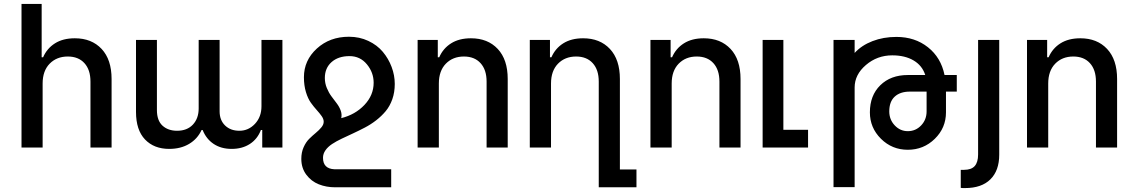

<svg xmlns="http://www.w3.org/2000/svg" viewBox="-20 -747 5746 972"><path d="M195.8 -324.2V0H88.9V-727.1H190.9V-457H198.2Q217.8 -502 258.3 -527.6Q298.8 -553.2 358.9 -553.2Q443.8 -553.2 494.4 -499.3Q544.9 -445.3 544.9 -347.2V0H438V-334Q438 -393.6 407.5 -427.2Q377 -460.9 323.2 -460.9Q267.1 -460.9 231.4 -424.6Q195.8 -388.2 195.8 -324.2Z M1303.7 -544.9H1409.7V0H1307.6V-88.9H1300.8Q1283.7 -43.5 1245.1 -18.3Q1206.5 6.8 1152.8 6.8Q1099.6 6.8 1061.8 -18.3Q1023.9 -43.5 1005.9 -88.9H1000.5Q980 -43.9 937.5 -18.6Q895 6.8 836.4 6.8Q759.8 6.8 714.1 -41Q668.5 -88.9 668.5 -180.2V-544.9H774.4V-189.9Q774.4 -136.7 802.7 -110.8Q831.1 -85 876.5 -85Q927.2 -85 956.5 -116.2Q985.8 -147.5 985.8 -198.2V-544.9H1091.8V-183.1Q1091.8 -138.7 1119.4 -111.8Q1147 -85 1191.9 -85Q1237.8 -85 1270.8 -120.1Q1303.7 -155.3 1303.7 -209Z M1624.5 -352.1Q1624.5 -325.7 1634.5 -301.5Q1644.5 -277.3 1658.2 -259Q1671.9 -240.7 1684.8 -223.6Q1697.8 -206.5 1704.8 -187.3Q1711.9 -168 1707.5 -148.9Q1778.3 -166.5 1825 -215.8Q1871.6 -265.1 1871.6 -328.1Q1871.6 -379.9 1837.4 -421.4Q1803.2 -462.9 1749.5 -462.9Q1692.4 -462.9 1658.4 -432.6Q1624.5 -402.3 1624.5 -352.1ZM1505.4 57.1Q1505.4 24.4 1517.1 -1.7Q1528.8 -27.8 1545.4 -44.2Q1562 -60.5 1578.6 -74.2Q1595.2 -87.9 1606.9 -102.1Q1618.7 -116.2 1618.7 -130.9Q1618.7 -144.5 1608.4 -159.2Q1598.1 -173.8 1583.5 -189.9Q1568.8 -206.1 1554 -226.6Q1539.1 -247.1 1528.8 -280.8Q1518.6 -314.5 1518.6 -356Q1518.6 -441.4 1584 -501.2Q1649.4 -561 1746.6 -561Q1799.8 -561 1844.5 -540Q1889.2 -519 1918 -484.6Q1946.8 -450.2 1962.6 -408Q1978.5 -365.7 1978.5 -321.8Q1978.5 -279.8 1966.1 -244.6Q1953.6 -209.5 1932.6 -184.3Q1911.6 -159.2 1884.3 -137.9Q1856.9 -116.7 1826.9 -101.1Q1796.9 -85.4 1766.8 -71.5Q1736.8 -57.6 1709.5 -44.7Q1682.1 -31.7 1661.1 -17.8Q1640.1 -3.9 1627.7 13.7Q1615.2 31.2 1615.2 51.8Q1615.2 107.4 1673.3 109.9H1960.4V201.2H1677.2Q1631.8 201.2 1593.8 186Q1555.7 170.9 1530.5 137.2Q1505.4 103.5 1505.4 57.1Z M2201.7 -324.2V0H2094.2V-544.9H2196.3V-457H2203.6Q2223.1 -502 2263.7 -527.6Q2304.2 -553.2 2364.3 -553.2Q2449.2 -553.2 2499.8 -499.3Q2550.3 -445.3 2550.3 -347.2V0H2443.4V-334Q2443.4 -393.6 2412.8 -427.2Q2382.3 -460.9 2328.6 -460.9Q2272.5 -460.9 2237.1 -424.6Q2201.7 -388.2 2201.7 -324.2Z M2769.5 -324.2V0H2662.1V-544.9H2764.2V-457H2771.5Q2791 -502 2831.5 -527.6Q2872.1 -553.2 2932.1 -553.2Q3017.1 -553.2 3067.6 -499.3Q3118.2 -445.3 3118.2 -347.2V110.8H3202.1V201.2H3011.2V-334Q3011.2 -393.6 2980.7 -427.2Q2950.2 -460.9 2896.5 -460.9Q2840.3 -460.9 2804.9 -424.6Q2769.5 -388.2 2769.5 -324.2Z M3380.4 -324.2V0H3272.9V-544.9H3375V-457H3382.3Q3401.9 -502 3442.4 -527.6Q3482.9 -553.2 3543 -553.2Q3627.9 -553.2 3678.5 -499.3Q3729 -445.3 3729 -347.2V0H3622.1V-334Q3622.1 -393.6 3591.6 -427.2Q3561 -460.9 3507.3 -460.9Q3451.2 -460.9 3415.8 -424.6Q3380.4 -388.2 3380.4 -324.2Z M4070.8 0H3840.8V-544.9H3945.8V-89.8H4070.8Z M4670.9 -183.1V-283.2H4585.9Q4537.1 -283.2 4509.5 -257.8Q4481.9 -232.4 4481.9 -183.1Q4481.9 -141.6 4509.5 -112.3Q4537.1 -83 4575.7 -83Q4615.7 -83 4643.3 -112.1Q4670.9 -141.1 4670.9 -183.1ZM4306.6 -304.2V200.2H4199.7V-544.9H4306.6V-479Q4341.8 -517.6 4397 -538.8Q4452.1 -560.1 4518.1 -560.1Q4611.8 -560.1 4677.7 -507.8Q4743.7 -455.6 4761.7 -367.2H4823.7V-283.2H4769V-178.2Q4769 -99.6 4712.4 -44.2Q4655.8 11.2 4575.7 11.2Q4496.1 11.2 4439.9 -44.4Q4383.8 -100.1 4383.8 -178.2Q4383.8 -263.7 4436.5 -315.4Q4489.3 -367.2 4575.7 -367.2H4664.1Q4648.9 -415 4605.2 -440.9Q4561.5 -466.8 4497.1 -466.8Q4420.9 -466.8 4363.8 -418Q4306.6 -369.1 4306.6 -304.2Z M4855.5 112.8ZM4854.5 112.8ZM4847.7 112.8ZM4844.7 112.8ZM4931.6 35.2V-544.9H5038.6V36.1Q5038.6 116.7 4993.9 160.9Q4949.2 205.1 4865.7 205.1H4862.3H4860.4H4854.5Q4847.7 205.1 4843.8 204.1V112.8H4844.7H4845.7H4846.7H4847.7H4848.6H4851.6H4852.5H4853.5H4854.5H4855.5H4859.4H4860.4Q4897.5 112.8 4914.6 93.5Q4931.6 74.2 4931.6 35.2ZM4845.7 112.8Z M5286.6 -324.2V0H5179.2V-544.9H5281.2V-457H5288.6Q5308.1 -502 5348.6 -527.6Q5389.2 -553.2 5449.2 -553.2Q5534.2 -553.2 5584.7 -499.3Q5635.3 -445.3 5635.3 -347.2V0H5528.3V-334Q5528.3 -393.6 5497.8 -427.2Q5467.3 -460.9 5413.6 -460.9Q5357.4 -460.9 5322 -424.6Q5286.6 -388.2 5286.6 -324.2Z"/></svg>

Font: Telcell.Market Med
Style: Regular
Weight: 500
Designer: Rasmus Andersson, Sedrak Mkrtchyan
Version: Version 3.019;git-0a5106e0b